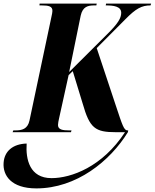

<svg xmlns="http://www.w3.org/2000/svg" viewBox="-93 -734 859 1066"><path d="M-23 0H301L304 -10H291C255 -10 229 -14 229 -40C229 -50 232 -63 235 -77L288 -317L311 -339L366 -159C405 -22 435 0 551 0H601C475 193 302 255 193 255C72 255 49 151 55 63C-22 65 -69 106 -73 170C-78 239 -32 312 109 312C331 312 518 161 617 0L619 -10H615C595 -10 587 -37 550 -148L444 -467L603 -627C661 -686 693 -704 743 -704L746 -714H496L494 -704C537 -704 580 -699 580 -663C580 -633 561 -602 501 -543L291 -334L355 -647C366 -697 395 -704 430 -704H442L444 -714H127L126 -704H138C177 -704 199 -699 198 -673C198 -666 196 -656 192 -638L71 -66C61 -17 28 -10 -7 -10H-19Z"/></svg>

Font: Noto Serif Display Condensed ExtraBold
Style: Italic
Weight: 800
Width: 3
Italic angle: -12°
Designer: Monotype Design Team
Foundry: Monotype Imaging Inc.
Version: Version 2.009